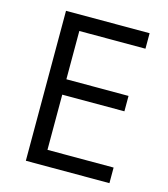

<svg xmlns="http://www.w3.org/2000/svg" viewBox="-107 -798 771 883"><g transform="rotate(15 278.0 -357.0)"><path d="M181.2 -74.2H496.1V0H98.1V-713.9H496.1V-640.1H181.2V-410.2H477.1V-336.9H181.2Z"/></g></svg>

Font: OpenSansEmoji
Style: Regular
Weight: 400
Foundry: MorbZ
Version: Version 1.000;PS 001.000;hotconv 1.0.70;makeotf.lib2.5.58329